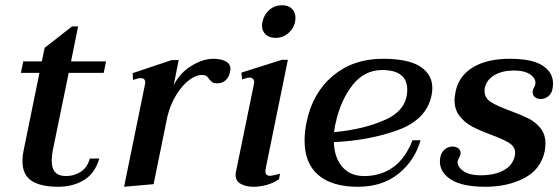

<svg xmlns="http://www.w3.org/2000/svg" viewBox="-20 -705 2143 735"><path d="M182 -129Q178 -109 178 -89Q178 -60 191.5 -45.5Q205 -31 233 -31Q263 -31 288.5 -47Q314 -63 324 -98H360Q344 -42 302 -16Q260 10 202 10Q137 10 101.5 -12.5Q66 -35 66 -88Q66 -108 70 -127L131 -426H60L69 -470H140L151 -522L256 -604H279L252 -470H386L377 -426H243Z M862 -441Q862 -435 861 -432Q857 -409 843.5 -397.5Q830 -386 811 -386Q799 -386 793 -390Q787 -394 781 -402Q776 -410 770 -414Q764 -418 753 -418Q730 -418 704 -398.5Q678 -379 655.5 -343Q633 -307 621 -260L568 0L455 10L535 -382Q536 -385 536 -390Q536 -406 518 -406Q510 -406 489 -399L488 -425L637 -475H664L645 -379Q668 -425 712 -452.5Q756 -480 797 -480Q825 -480 843.5 -470.5Q862 -461 862 -441Z M983 -607Q983 -612 985 -622Q991 -650 1011.5 -667.5Q1032 -685 1060 -685Q1083 -685 1097 -672Q1111 -659 1111 -637Q1111 -605 1088.5 -582.5Q1066 -560 1035 -560Q1011 -560 997 -573Q983 -586 983 -607ZM882 -35Q882 -42 883 -46L952 -383Q953 -386 953 -391Q953 -400 947.5 -404Q942 -408 934 -408Q929 -408 920.5 -405Q912 -402 907 -401L904 -427L1059 -476H1082L998 -64Q996 -52 996 -49Q996 -32 1014 -32Q1022 -32 1052 -40L1048 -19Q1029 -5 1002 2.5Q975 10 950 10Q922 10 902 -1Q882 -12 882 -35Z M1258 -161Q1260 -101 1290.5 -66Q1321 -31 1374 -31Q1437 -31 1484.5 -64.5Q1532 -98 1559 -168H1590Q1567 -89 1505 -39.5Q1443 10 1350 10Q1251 10 1198.5 -35Q1146 -80 1146 -166Q1146 -200 1153 -235Q1176 -349 1254 -414.5Q1332 -480 1445 -480Q1543 -480 1589 -450Q1635 -420 1635 -368Q1635 -355 1632 -340Q1613 -247 1503 -207Q1393 -167 1258 -161ZM1539 -362Q1539 -436 1444 -437Q1374 -437 1328.5 -378Q1283 -319 1265 -234Q1262 -223 1261 -214Q1260 -205 1259 -199Q1375 -210 1457 -247.5Q1539 -285 1539 -362Z M1664 -87Q1664 -93 1666 -105Q1670 -123 1683 -133.5Q1696 -144 1712 -144Q1728 -144 1737 -135Q1746 -126 1742 -112Q1741 -107 1737 -100Q1733 -93 1732 -88Q1729 -69 1752 -51.5Q1775 -34 1821 -34Q1874 -34 1909 -53.5Q1944 -73 1951 -110Q1952 -114 1952 -120Q1952 -143 1929.5 -157.5Q1907 -172 1860 -189Q1815 -206 1787.5 -220.5Q1760 -235 1740 -260Q1720 -285 1720 -322Q1720 -332 1724 -354Q1736 -414 1790 -447Q1844 -480 1932 -480Q2017 -480 2057 -454Q2097 -428 2097 -386Q2097 -372 2095 -365Q2092 -347 2079 -336.5Q2066 -326 2050 -326Q2037 -326 2028 -333Q2019 -340 2019 -352Q2019 -361 2023.5 -368.5Q2028 -376 2029 -381Q2032 -393 2024.5 -405.5Q2017 -418 1998 -426.5Q1979 -435 1947 -435Q1903 -435 1873 -417.5Q1843 -400 1836 -369Q1835 -365 1835 -357Q1835 -330 1859 -314.5Q1883 -299 1933 -281Q1976 -265 2003 -251.5Q2030 -238 2049 -214.5Q2068 -191 2068 -155Q2068 -142 2065 -125Q2050 -56 1986.5 -23Q1923 10 1838 10Q1751 10 1707.5 -17Q1664 -44 1664 -87Z"/></svg>

Font: Taviraj Medium
Style: Italic
Weight: 500
Italic angle: -12°
Designer: Katatrad Team
Foundry: CadsonDemak
Version: Version 1.001